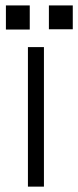

<svg xmlns="http://www.w3.org/2000/svg" viewBox="-20 -694 291 715"><path d="M162.1 -585H251V-673.8H162.1ZM2 -584H90.8V-673.8H2ZM84 1H143.6V-518.6H84Z"/></svg>

Font: Dotum
Style: Regular
Weight: 400
Version: Version 2.21